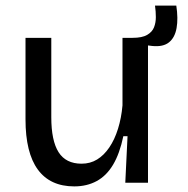

<svg xmlns="http://www.w3.org/2000/svg" viewBox="-20 -652 669 685"><path d="M245 13Q159 13 115 -47Q71 -107 71 -226V-517H163V-234Q163 -150 189 -109Q215 -68 271 -68Q302 -68 326.5 -83Q351 -98 370 -126Q389 -154 401 -192.5Q413 -231 417 -276V-517H508V-216V0H427L435 -166H420Q407 -104 383.5 -64.5Q360 -25 325 -6Q290 13 245 13ZM523 -488 451 -497 453 -517Q487 -517 505 -527.5Q523 -538 529.5 -554.5Q536 -571 536 -591Q536 -611 533 -632H609Q616 -586 610 -552Q604 -518 583 -501Q562 -484 523 -488Z"/></svg>

Font: Bricolage Grotesque
Style: Regular
Weight: 400
Designer: Mathieu Triay
Foundry: Atelier Triay
Version: Version 1.001;gftools[0.9.33.dev8+g029e19f]